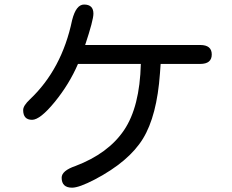

<svg xmlns="http://www.w3.org/2000/svg" viewBox="-20 -785 1040 862"><path d="M362.3 -583H878.9Q930.7 -583 930.7 -540.5Q930.7 -498 878.9 -498H701.2L698.2 -456.1Q684.6 -264.6 621.6 -162.1Q558.6 -59.6 406.2 20.5Q335 57.6 303.7 57.6Q256.8 57.6 256.8 12.7Q256.8 -18.6 319.3 -40Q465.8 -95.7 536.6 -200.2Q607.4 -304.7 612.3 -498H330.1Q291 -407.2 225.6 -327.1Q160.2 -247.1 124 -247.1Q84 -247.1 84 -291Q84 -310.5 114.3 -338.9Q257.8 -474.6 303.7 -694.3Q321.3 -764.6 357.4 -764.6Q399.4 -764.6 399.4 -723.6Q399.4 -694.3 362.3 -583Z"/></svg>

Font: jf-openhuninn-1.0
Style: Regular
Weight: 400
Designer: [Kosugi Maru]
      Designed by Motoya company      

      [Varela Round]
      Joe Prince(Latin component); Avraham Co
Foundry: justfont CO.,LTD.
Version: 1.0